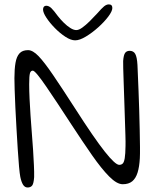

<svg xmlns="http://www.w3.org/2000/svg" viewBox="-20 -808 690 852"><path d="M102.5 24Q90 24 82.2 11.5Q74.5 -1 70 -23.5Q67.5 -36 64.5 -68.2Q61.5 -100.5 58.8 -144.8Q56 -189 53.2 -237.2Q50.5 -285.5 48.2 -330.8Q46 -376 45 -410.8Q44 -445.5 44 -461Q44 -501.5 48.8 -529.2Q53.5 -557 66.5 -571.2Q79.5 -585.5 104.5 -585.5Q125.5 -585.5 151 -559Q176.5 -532.5 215.5 -475.2Q254.5 -418 314 -325.5Q398 -194.5 444.8 -135.5Q491.5 -76.5 509 -76.5Q518.5 -76.5 524.5 -82.2Q530.5 -88 533.5 -106Q536.5 -124 537 -160.5Q537.5 -176 536.5 -207.8Q535.5 -239.5 534.2 -280Q533 -320.5 531.5 -362.8Q530 -405 528.8 -442.2Q527.5 -479.5 526.8 -505.2Q526 -531 526.5 -537.5Q528.5 -564 535.2 -573.2Q542 -582.5 555.5 -582.5Q563.5 -582.5 569.8 -579.2Q576 -576 580 -569Q584 -562 586.5 -549.8Q589 -537.5 590 -519.5Q590.5 -507 591.8 -476.2Q593 -445.5 594.8 -404.2Q596.5 -363 597.8 -318Q599 -273 600 -230.8Q601 -188.5 601.2 -155.5Q601.5 -122.5 600.5 -105.5Q598.5 -68 590.5 -42.2Q582.5 -16.5 566.8 -3.5Q551 9.5 524.5 9.5Q498.5 9.5 464.5 -24.8Q430.5 -59 388.5 -119.2Q346.5 -179.5 296.5 -256Q265 -304.5 236.5 -347.5Q208 -390.5 185.2 -423.8Q162.5 -457 147 -475.8Q131.5 -494.5 125.5 -494.5Q116 -494.5 112.8 -482.5Q109.5 -470.5 109.5 -434Q109.5 -405 111.2 -369.5Q113 -334 115.5 -295.5Q118 -257 121.2 -218Q124.5 -179 126.8 -142.5Q129 -106 130.5 -75.2Q132 -44.5 131.5 -22Q129.5 6.5 122.8 15.2Q116 24 102.5 24ZM313.5 -629Q294.5 -629 270.2 -644.8Q246 -660.5 223.2 -683.8Q200.5 -707 185.8 -729.5Q171 -752 171 -766Q171 -774 174.8 -778.2Q178.5 -782.5 185 -782.5Q197 -782.5 208 -771.8Q219 -761 236.5 -737Q249 -721 263.5 -706.8Q278 -692.5 292.5 -683.5Q307 -674.5 318.5 -674.5Q330 -674.5 345.2 -685.5Q360.5 -696.5 377.8 -713.5Q395 -730.5 411 -748Q431 -771 441.8 -779.8Q452.5 -788.5 463 -788.5Q478.5 -788.5 478.5 -772.5Q478.5 -758.5 460.8 -734.8Q443 -711 416 -686.8Q389 -662.5 361.2 -645.8Q333.5 -629 313.5 -629Z"/></svg>

Font: Gluten ExtraLight
Style: Regular
Weight: 250
Designer: Tyler Finck
Foundry: Etcetera Type Company
Version: Version 1.300